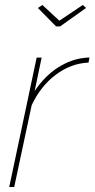

<svg xmlns="http://www.w3.org/2000/svg" viewBox="-20 -750 379 770"><path d="M127 -519H147L119 -385Q160 -446 213 -479.5Q266 -513 320 -518Q325 -519 330 -519Q335 -519 339 -519L335 -499Q265 -496 204 -450.5Q143 -405 107 -328L37 0H17ZM132 -718 150 -730 218 -667 312 -730 325 -718 221 -644H205Z"/></svg>

Font: Raleway Thin
Style: Italic
Weight: 100
Italic angle: -12°
Designer: Matt McInerney, Pablo Impallari, Rodrigo Fuenzalida
Foundry: Matt McInerney, Pablo Impallari, Rodrigo Fuenzalida
Version: Version 4.026